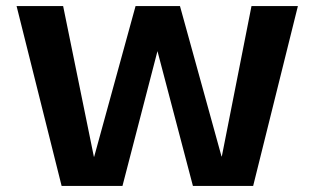

<svg xmlns="http://www.w3.org/2000/svg" viewBox="-20 -611 1042 631"><path d="M182.5 0H382.5L497.5 -443L614 0H812L959 -591H806.5L709 -97H708L571.5 -591H425.5L289.5 -96H288.5L187.5 -591H34.5Z"/></svg>

Font: Anybody SemiExpanded SemiBold
Style: Regular
Weight: 600
Width: 6
Designer: Tyler Finck
Foundry: Etcetera Type Company
Version: Version 1.113;gftools[0.9.25]